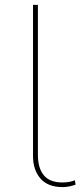

<svg xmlns="http://www.w3.org/2000/svg" viewBox="-20 -762 329 785"><path d="M236 3Q176 3 145.5 -32Q115 -67 115 -124V-742H135V-129Q135 -74 159.5 -45Q184 -16 235 -16Q251 -16 264 -18.5Q277 -21 286 -25L289 -7Q278 -3 264 0Q250 3 236 3Z"/></svg>

Font: Montserrat Alternates Thin
Style: Regular
Weight: 100
Designer: Julieta Ulanovsky
Foundry: Julieta Ulanovsky
Version: Version 9.000